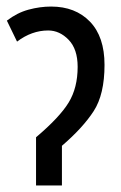

<svg xmlns="http://www.w3.org/2000/svg" viewBox="-20 -566 370 586"><path d="M136 -546Q102 -546 67 -536.5Q32 -527 1 -503L32 -439Q77 -473 127 -473Q162 -473 189.5 -444.5Q217 -416 217 -362Q217 -298 189.5 -253Q162 -208 90 -147V0H169V-121Q233 -176 266 -227Q299 -278 299 -368Q299 -454 254.5 -500Q210 -546 136 -546Z"/></svg>

Font: Noto Sans Display Condensed
Style: Regular
Weight: 400
Width: 3
Designer: Monotype Design Team
Foundry: Monotype Imaging Inc.
Version: Version 1.900